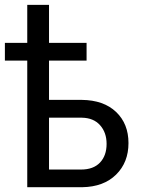

<svg xmlns="http://www.w3.org/2000/svg" viewBox="-38 -781 600 801"><path d="M323.2 -528.3V-602.1H166.5V-760.7H75.7V-602.1H-17.6V-528.3H75.7V0H305.2C364.7 -1 411.8 -18.5 446.3 -52.5C480.8 -86.5 498 -130.4 498 -184.1C498 -237.8 480.8 -281.1 446.3 -314C411.8 -346.8 364.1 -363.6 303.2 -364.3H166.5V-528.3ZM166.5 -290H303.7C336.3 -289.4 361.6 -278.9 379.6 -258.5C397.7 -238.2 406.7 -212.2 406.7 -180.7C406.7 -148.1 397.5 -122.2 379.2 -102.8C360.8 -83.4 334.5 -73.7 300.3 -73.7H166.5Z"/></svg>

Font: Roboto1
Style: rg
Weight: 400
Designer: Google
Version: Version 2.137; 2017